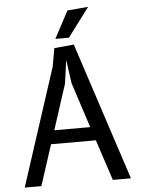

<svg xmlns="http://www.w3.org/2000/svg" viewBox="-62 -1008 775 1056"><g transform="rotate(-5 325.0 -480.0)"><path d="M31 0 242.5 -650 260 -750 368.5 -760 617.5 0H517.5L443.5 -225H196L123 0ZM319.5 -680 301.5 -550 220.5 -300H419L337.5 -550ZM350 -950 465 -960 345 -800H270Z"/></g></svg>

Font: B612
Style: Regular
Weight: 400
Designer: Nicolas Chauveau, Thomas Paillot, Jonathan Favre-Lamarine, Jean-Luc Vinot
Foundry: AIRBUS
Version: Version 1.008